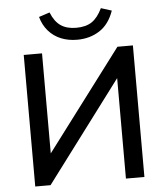

<svg xmlns="http://www.w3.org/2000/svg" viewBox="-60 -972 879 1025"><g transform="rotate(-5 379.0 -459.5)"><path d="M87 0V-705H185V-145H167L589 -705H672V0H573V-561H590L169 0ZM379 -761Q331 -761 292 -777Q253 -793 225.5 -824.5Q198 -856 186 -900L244 -919Q264 -869 296.5 -847Q329 -825 379 -825Q431 -825 463 -846.5Q495 -868 519 -918L576 -900Q551 -828 499 -794.5Q447 -761 379 -761Z"/></g></svg>

Font: Nunito Sans 11pt SemiBold
Style: Regular
Weight: 600
Version: Version 3.101;gftools[0.9.27]